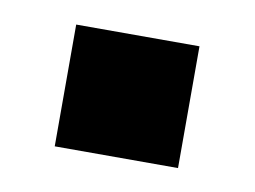

<svg xmlns="http://www.w3.org/2000/svg" viewBox="-35 -206 332 250"><g transform="rotate(10 131.0 -80.5)"><path d="M49 -161H212V0H49Z"/></g></svg>

Font: Muli ExtraBold
Style: Regular
Weight: 800
Designer: Vernon Adams
Foundry: Vernon Adams
Version: Version 2.000